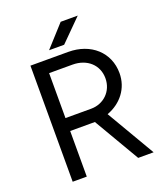

<svg xmlns="http://www.w3.org/2000/svg" viewBox="-156 -981 939 1088"><g transform="rotate(-20 313.0 -437.5)"><path d="M93 0H178V-275H310H327L488 0H581L410 -292C496 -324 553 -396 553 -488C553 -613 457 -700 321 -700H93ZM333 -353H178V-624H319C407 -624 468 -568 468 -488C468 -409 408 -353 333 -353ZM222 -746H313L442 -875H339Z"/></g></svg>

Font: HB Figtree Prototype
Style: Regular
Weight: 400
Designer: Alfredo Marco Pradil
Foundry: Hanken Design Co.®
Version: Version 1.002;Glyphs 3.2 (3228)